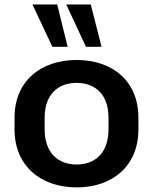

<svg xmlns="http://www.w3.org/2000/svg" viewBox="-20 -813 671 844"><path d="M316.9 10.7C475.1 10.7 588.4 -84 588.4 -244.1V-295.9C588.4 -456.1 475.1 -549.3 316.9 -549.3C158.7 -549.3 43.9 -456.1 43.9 -295.9V-244.1C43.9 -84 158.7 10.7 316.9 10.7ZM277.3 -607.4 231.4 -793.5H122.6L210 -607.4ZM426.3 -607.4 378.9 -793.5H271L357.9 -607.4ZM316.9 -89.8C237.3 -89.8 176.3 -139.2 176.3 -244.1V-295.9C176.3 -400.4 237.3 -448.7 316.9 -448.7C396.5 -448.7 457 -399.9 457 -295.9V-244.1C457 -139.6 396.5 -89.8 316.9 -89.8Z"/></svg>

Font: Winston SemiBold
Style: Regular
Weight: 600
Designer: Vernon Adams, Kim Jin-seong, David Berlow, Cristiano Sobral
Foundry: The Winston Project Authors
Version: Version 3.004